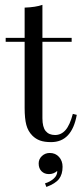

<svg xmlns="http://www.w3.org/2000/svg" viewBox="-20 -569 334 784"><path d="M153.2 -414.5H272.6V-398.4H153.2V-86.3Q153.2 -50 166.5 -33.9Q179.8 -17.7 204.8 -17.7Q229.8 -17.7 247.6 -37.9Q265.3 -58.1 277.4 -104L293.5 -100Q273.4 11.3 188.7 11.3Q161.3 11.3 143.5 4.8Q125.8 -1.6 112.1 -15.3Q94.4 -33.1 87.5 -58.9Q80.6 -84.7 80.6 -128.2V-398.4H3.2V-414.5H80.6V-537.9Q125.8 -539.5 153.2 -549.2ZM235.5 112.1Q235.5 142.7 221 161.7Q206.5 180.6 169.4 194.4L163.7 179.8Q184.7 173.4 199.6 160.1Q214.5 146.8 213.7 129Q199.2 141.9 179.8 141.9Q161.3 141.9 149.6 130.2Q137.9 118.5 137.9 98.4Q137.9 80.6 151.2 68.1Q164.5 55.6 183.1 55.6Q206.5 55.6 221 71.8Q235.5 87.9 235.5 112.1Z"/></svg>

Font: Playfair Display
Style: Regular
Weight: 400
Designer: Claus Eggers Sørensen
Foundry: Claus Eggers Sørensen
Version: Version 1.005; ttfautohint (v1.2) -l 10 -r 42 -G 200 -x 21 -